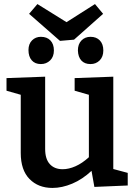

<svg xmlns="http://www.w3.org/2000/svg" viewBox="-20 -913 667 944"><path d="M537 -82 608 -63V-1L444 6L430 -73Q385 -31 335 -10Q285 11 238 11Q168 11 125 -33Q82 -77 82 -161V-447L12 -467V-529L202 -536V-181Q202 -131 225 -106Q248 -81 288 -81Q318 -81 351 -95.5Q384 -110 417 -140V-447L347 -467V-529L537 -536ZM307 -804 447 -893 487 -845 344 -718 275 -712 123 -845 164 -893ZM245 -665Q245 -634 226.5 -616Q208 -598 181 -598Q152 -598 136 -616.5Q120 -635 120 -667Q120 -697 137.5 -714.5Q155 -732 181 -732Q211 -732 228 -714Q245 -696 245 -665ZM488 -665Q488 -634 470 -616Q452 -598 425 -598Q396 -598 380 -615.5Q364 -633 363 -665Q363 -696 380.5 -714Q398 -732 425 -732Q454 -732 471 -714Q488 -696 488 -665Z"/></svg>

Font: Bitter Pro SemiBold
Style: Regular
Weight: 600
Designer: Sol Matas, and Bitter project Authors
Foundry: Sol Matas
Version: Version 1.010